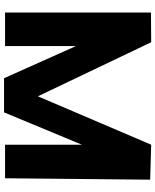

<svg xmlns="http://www.w3.org/2000/svg" viewBox="71 -834 768 950"><g transform="rotate(90 455.0 -359.0)"><path d="M429 -98 696 -723 767 -551 536 5ZM42 0V-722L208 -452V0ZM367 5 42 -722 188 -723H189L536 4V5ZM696 0V-723H697L869 -718L862 0Z"/></g></svg>

Font: Foldit
Style: Bold
Weight: 700
Version: Version 1.003